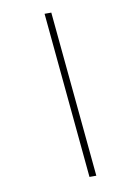

<svg xmlns="http://www.w3.org/2000/svg" viewBox="-82 -765 539 815"><g transform="rotate(-10 187.0 -357.5)"><path d="M266 0H236.5L169 -715H198Z"/></g></svg>

Font: Newsreader 72pt Light
Style: Italic
Weight: 300
Italic angle: -17°
Designer: Hugues Gentile
Foundry: Production Type
Version: Version 1.003; ttfautohint (v1.8.3)